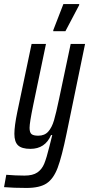

<svg xmlns="http://www.w3.org/2000/svg" viewBox="-62 -727 440 948"><path d="M-42 197 -31 136Q15 140 59 140Q100 140 122.5 124.5Q145 109 156.5 81Q168 53 182 -4L196 -60H190Q161 8 88 8Q46 8 27.5 -9Q9 -26 9 -66Q9 -104 23 -172L94 -510H165L102 -208Q84 -121 84 -96Q84 -73 93.5 -65Q103 -57 127 -57Q158 -57 176 -77Q194 -97 204.5 -132.5Q215 -168 230 -240L287 -510H358L267 -69Q243 48 222.5 102Q202 156 168 178.5Q134 201 69 201Q5 201 -42 197ZM201 -573V-578L251 -707H329V-702L261 -573Z"/></svg>

Font: Saira Ultra Condensed Medium
Style: Italic
Weight: 500
Width: 1
Italic angle: -12°
Designer: Hector Gatti with collaboration of the Omnibus-Type team
Foundry: Omnibus-Type
Version: Version 1.001; ttfautohint (v1.8)